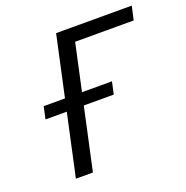

<svg xmlns="http://www.w3.org/2000/svg" viewBox="-120 -769 854 880"><g transform="rotate(-20 307.5 -329.0)"><path d="M103 0 246 -658H329L186 0ZM270 -591 285 -658H615L600 -591ZM65 -303 78 -363H411L398 -303Z"/></g></svg>

Font: Ysabeau Infant Medium
Style: Italic
Weight: 500
Italic angle: -12°
Designer: Christian Thalmann (Catharsis Fonts)
Version: Version 2.001;gftools[0.9.30]; featfreeze: ss01,ss02,lnum